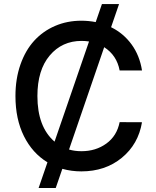

<svg xmlns="http://www.w3.org/2000/svg" viewBox="-20 -840 775 952"><path d="M171.4 92.3 215.3 -35.2Q140.6 -80.6 98.6 -165Q56.6 -249.5 56.6 -363.8Q56.6 -449.2 81.3 -519.8Q106 -590.3 149.4 -637.9Q192.9 -685.5 252.9 -711.4Q313 -737.3 383.3 -737.3Q418.9 -737.3 454.6 -730.5L485.4 -819.8H570.3L530.8 -705.1Q592.3 -674.8 632.3 -619.9Q672.4 -564.9 684.1 -490.7H573.2Q559.1 -565.9 496.6 -606L322.3 -98.6Q350.1 -90.3 384.3 -90.3Q455.1 -90.3 507.3 -128.2Q559.6 -166 573.2 -234.4L684.1 -233.9Q666 -125 584 -57.6Q502 9.8 383.3 9.8Q334.5 9.8 289.1 -2.9L256.3 92.3ZM250.5 -137.7 421.4 -634.3Q402.8 -637.2 384.8 -637.2Q287.6 -637.2 226.6 -564.9Q165.5 -492.7 165.5 -363.8Q165.5 -210.9 250.5 -137.7Z"/></svg>

Font: Interop Med
Style: Regular
Weight: 500
Designer: Rasmus Andersson, Google, Jang Haemin
Foundry: jhaemin
Version: Version 1.007